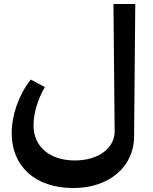

<svg xmlns="http://www.w3.org/2000/svg" viewBox="-20 -748 772 968"><path d="M349 200C535 200 655 89 656 -58L662 -728H552L558 -86C559 -6 482 61 357 61C234 61 149 -6 149 -116C149 -178 171 -248 206 -309L135 -347C73 -267 39 -167 39 -76C39 89 156 200 349 200Z"/></svg>

Font: Wafeq Semi Bold
Style: Regular
Weight: 600
Designer: Rasmus Andersson & Azza Alameddine
Foundry: Google & TypeTogether
Version: Version 3.000;January 28, 2025;FontCreator 15.0.0.3014 64-bi